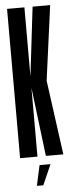

<svg xmlns="http://www.w3.org/2000/svg" viewBox="-56 -705 329 865"><g transform="rotate(-5 108.0 -272.0)"><path d="M10.5 0H89V-311L127 0H206L160 -337L205.5 -675H126L89 -363V-675H10.5ZM75 131H104L144.5 39H95Z"/></g></svg>

Font: Anybody UltraCondensed
Style: Regular
Weight: 400
Width: 1
Version: Version 1.113;gftools[0.9.25]